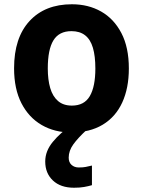

<svg xmlns="http://www.w3.org/2000/svg" viewBox="-20 -610 670 900"><path d="M314 11Q236 11 175.5 -24Q115 -59 80.5 -126Q46 -193 46 -290Q46 -433 118.5 -511.5Q191 -590 317 -590Q394 -590 454 -556Q514 -522 549 -455Q584 -388 584 -289Q584 -197 553 -129.5Q522 -62 461.5 -25.5Q401 11 314 11ZM317 -115Q375 -115 401 -159.5Q427 -204 427 -289Q427 -347 415.5 -386Q404 -425 379 -444.5Q354 -464 315 -464Q257 -464 230.5 -421Q204 -378 204 -289Q204 -236 215.5 -197Q227 -158 252 -136.5Q277 -115 317 -115ZM327 270Q264 270 228 236Q192 202 192 147Q192 98 228 54.5Q264 11 313 -21L385 0Q345 37 323.5 67Q302 97 302 129Q302 151 315.5 163Q329 175 349 175Q370 175 381.5 172.5Q393 170 411 166V258Q394 263 374 266.5Q354 270 327 270Z"/></svg>

Font: Menbere
Style: Regular
Weight: 400
Designer: Aleme Tadesse
Foundry: Sorkin Type Co
Version: Version 1.000